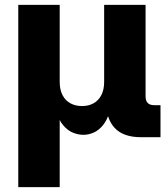

<svg xmlns="http://www.w3.org/2000/svg" viewBox="-20 -561 681 785"><path d="M54.7 204.1V-541H224.1V-226.6Q224.1 -194.3 235.6 -172.1Q247.1 -149.9 267.8 -138.7Q288.6 -127.4 315.4 -127.4Q342.3 -127.4 362.5 -138.7Q382.8 -149.9 394.3 -172.1Q405.8 -194.3 405.8 -226.6V-541H575.2V-167Q575.2 -148.9 584 -139.9Q592.8 -130.9 611.3 -130.9H636.2V0H556.6Q484.4 0 449 -37.8Q413.6 -75.7 413.6 -146.5V-195.8H439.5Q439.5 -141.6 428.7 -105.5Q418 -69.3 400.4 -48.3Q382.8 -27.3 362.1 -18.6Q341.3 -9.8 321.3 -9.8Q299.8 -9.8 278.3 -18.6Q256.8 -27.3 238.8 -48.3Q220.7 -69.3 209.7 -105.5Q198.7 -141.6 198.7 -195.8H224.1V204.1Z"/></svg>

Font: Inter 17pt ExtraBold
Style: Regular
Weight: 800
Version: Version 4.001;git-66647c0bb